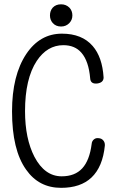

<svg xmlns="http://www.w3.org/2000/svg" viewBox="-20 -859 540 895"><path d="M268.6 -702.1Q166 -702.1 102.5 -607.4Q36.1 -507.8 36.1 -339.8Q36.1 -160.2 101.6 -68.4Q161.1 16.6 264.6 16.6Q355.5 16.6 406.2 -31.2Q459 -81.1 468.8 -180.7Q469.7 -195.3 460.9 -205.1Q453.1 -213.9 440.4 -214.8Q427.7 -216.8 418.9 -210Q408.2 -202.1 407.2 -187.5Q397.5 -111.3 363.3 -74.2Q329.1 -37.1 267.6 -37.1Q188.5 -37.1 140.6 -127.9Q96.7 -212.9 96.7 -340.8Q96.7 -492.2 151.4 -575.2Q200.2 -648.4 275.4 -648.4Q329.1 -648.4 359.4 -613.3Q393.6 -574.2 400.4 -493.2Q402.3 -466.8 432.6 -469.7Q462.9 -473.6 462.9 -498Q457 -592.8 412.1 -644.5Q362.3 -702.1 268.6 -702.1ZM264.6 -838.9Q240.2 -838.9 225.6 -823.2Q212.9 -808.6 212.9 -787.1Q212.9 -766.6 225.6 -752Q240.2 -735.4 264.6 -735.4Q288.1 -735.4 303.7 -752Q317.4 -766.6 317.4 -787.1Q317.4 -808.6 303.7 -823.2Q288.1 -838.9 264.6 -838.9Z"/></svg>

Font: GulimChe
Style: Regular
Weight: 400
Monospace: yes
Version: Version 2.21